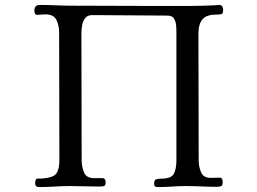

<svg xmlns="http://www.w3.org/2000/svg" viewBox="-20 -755 1040 776"><path d="M882 -716Q882 -699 874 -697.5Q866 -696 854 -696Q814 -696 798 -676.5Q782 -657 782 -619Q782 -491 782.5 -363Q783 -235 783 -107Q783 -82 792.5 -59Q802 -36 833 -36Q841 -36 849.5 -36.5Q858 -37 867 -37Q875 -37 877.5 -32Q880 -27 880 -19Q880 -5 873.5 -2.5Q867 0 855 0Q824 0 793 -1.5Q762 -3 731 -3Q703 -3 675.5 -1Q648 1 621 1Q612 1 607.5 -1Q603 -3 603 -13Q603 -28 611.5 -30.5Q620 -33 632 -33Q672 -33 682.5 -52.5Q693 -72 693 -107V-626Q693 -639 691.5 -654.5Q690 -670 682.5 -681Q675 -692 656 -692L353 -694Q334 -694 324.5 -682Q315 -670 312 -653Q309 -636 309 -621Q309 -493 309.5 -364Q310 -235 310 -107Q310 -82 319.5 -58.5Q329 -35 360 -35H394Q401 -35 404 -30Q407 -25 407 -19Q407 -6 401 -3.5Q395 -1 384 -1Q353 -1 322.5 -2Q292 -3 262 -3Q231 -3 200 -1Q169 1 138 1Q122 1 122 -14Q122 -19 123.5 -26Q125 -33 132 -33Q179 -33 199.5 -46Q220 -59 220 -110Q220 -238 219.5 -366.5Q219 -495 219 -623Q219 -652 208 -674.5Q197 -697 163 -697Q155 -697 147.5 -696Q140 -695 132 -695Q124 -695 121.5 -699.5Q119 -704 119 -711Q119 -723 124 -729Q129 -735 142 -735Q175 -735 207.5 -733.5Q240 -732 274 -732Q351 -732 428.5 -731.5Q506 -731 584 -731H746Q800 -731 854 -734Q857 -735 860 -735Q863 -735 866 -735Q874 -735 878 -729.5Q882 -724 882 -716Z"/></svg>

Font: Kaisei HarunoUmi
Style: Regular
Weight: 400
Designer: Font-Kai, 金井和夫
Foundry: KAZUO KANAI
Version: Version 5.003